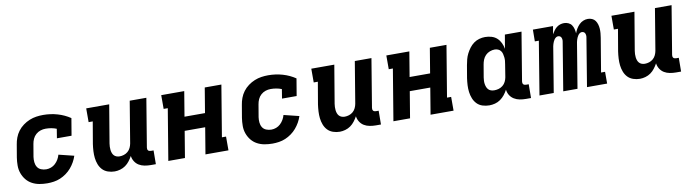

<svg xmlns="http://www.w3.org/2000/svg" viewBox="-29 -1016 5457 1512"><g transform="rotate(-10 2700.0 -260.0)"><path d="M262 8Q229 8 198 2.5Q167 -3 140 -17.5Q113 -32 94 -55.5Q75 -79 64.5 -108Q54 -137 54 -169.5Q54 -202 59 -234L76 -334Q80 -361 90 -388Q100 -415 117.5 -438.5Q135 -462 159.5 -480Q184 -498 211 -509Q238 -520 265.5 -524Q293 -528 320 -528Q380 -528 435 -512Q490 -496 536 -465L513 -328H396L408 -402Q389 -410 366.5 -414Q344 -418 321 -418Q300 -418 280 -411.5Q260 -405 243.5 -390.5Q227 -376 218 -356Q209 -336 206 -316L189 -216Q186 -195 188 -173.5Q190 -152 200.5 -135Q211 -118 230.5 -110Q250 -102 272 -102Q291 -102 310 -109Q329 -116 344 -130Q359 -144 369.5 -162Q380 -180 385 -199L507 -169Q499 -144 485.5 -120Q472 -96 454 -75Q436 -54 413 -37.5Q390 -21 365 -10.5Q340 0 313.5 4Q287 8 262 8Z M800 8Q772 8 746 -1Q720 -10 702.5 -28.5Q685 -47 675.5 -72Q666 -97 663 -123.5Q660 -150 661.5 -178Q663 -206 667 -234L697 -410H664V-520H848L797 -216Q795 -203 794.5 -190Q794 -177 795.5 -164.5Q797 -152 801 -140.5Q805 -129 813 -120Q821 -111 833 -106.5Q845 -102 858 -102Q875 -102 892.5 -107.5Q910 -113 924 -125Q938 -137 946 -154Q954 -171 957 -188L1012 -520H1145L1081 -133Q1080 -127 1081 -121Q1082 -115 1085.5 -110.5Q1089 -106 1095 -104Q1101 -102 1107 -102H1129L1128 8H1088Q1063 8 1038.5 3.5Q1014 -1 994 -13Q974 -25 961 -45.5Q948 -66 945 -90Q934 -70 919.5 -51Q905 -32 886 -18.5Q867 -5 844 1.5Q821 8 800 8Z M1229 0 1297 -410H1264V-520H1448L1415 -321H1579L1612 -520H1745L1677 -110H1710V0H1526L1561 -211H1397L1362 0Z M2062 8Q2029 8 1998 2.5Q1967 -3 1940 -17.5Q1913 -32 1894 -55.5Q1875 -79 1864.5 -108Q1854 -137 1854 -169.5Q1854 -202 1859 -234L1876 -334Q1880 -361 1890 -388Q1900 -415 1917.5 -438.5Q1935 -462 1959.5 -480Q1984 -498 2011 -509Q2038 -520 2065.5 -524Q2093 -528 2120 -528Q2180 -528 2235 -512Q2290 -496 2336 -465L2313 -328H2196L2208 -402Q2189 -410 2166.5 -414Q2144 -418 2121 -418Q2100 -418 2080 -411.5Q2060 -405 2043.5 -390.5Q2027 -376 2018 -356Q2009 -336 2006 -316L1989 -216Q1986 -195 1988 -173.5Q1990 -152 2000.5 -135Q2011 -118 2030.5 -110Q2050 -102 2072 -102Q2091 -102 2110 -109Q2129 -116 2144 -130Q2159 -144 2169.5 -162Q2180 -180 2185 -199L2307 -169Q2299 -144 2285.5 -120Q2272 -96 2254 -75Q2236 -54 2213 -37.5Q2190 -21 2165 -10.5Q2140 0 2113.5 4Q2087 8 2062 8Z M2600 8Q2572 8 2546 -1Q2520 -10 2502.5 -28.5Q2485 -47 2475.5 -72Q2466 -97 2463 -123.5Q2460 -150 2461.5 -178Q2463 -206 2467 -234L2497 -410H2464V-520H2648L2597 -216Q2595 -203 2594.5 -190Q2594 -177 2595.5 -164.5Q2597 -152 2601 -140.5Q2605 -129 2613 -120Q2621 -111 2633 -106.5Q2645 -102 2658 -102Q2675 -102 2692.5 -107.5Q2710 -113 2724 -125Q2738 -137 2746 -154Q2754 -171 2757 -188L2812 -520H2945L2881 -133Q2880 -127 2881 -121Q2882 -115 2885.5 -110.5Q2889 -106 2895 -104Q2901 -102 2907 -102H2929L2928 8H2888Q2863 8 2838.5 3.5Q2814 -1 2794 -13Q2774 -25 2761 -45.5Q2748 -66 2745 -90Q2734 -70 2719.5 -51Q2705 -32 2686 -18.5Q2667 -5 2644 1.5Q2621 8 2600 8Z M3029 0 3097 -410H3064V-520H3248L3215 -321H3379L3412 -520H3545L3477 -110H3510V0H3326L3361 -211H3197L3162 0Z M3796 8Q3767 8 3741 -0.5Q3715 -9 3697 -27.5Q3679 -46 3669 -71Q3659 -96 3655.5 -123Q3652 -150 3653.5 -178Q3655 -206 3659 -234L3676 -334Q3680 -357 3686 -380Q3692 -403 3703 -424.5Q3714 -446 3729 -466Q3744 -486 3764 -500.5Q3784 -515 3807.5 -521.5Q3831 -528 3854 -528Q3881 -528 3906 -520.5Q3931 -513 3949 -496.5Q3967 -480 3978 -457Q3989 -434 3993 -409L4012 -520H4145L4081 -133Q4080 -127 4081 -121Q4082 -115 4085.5 -110.5Q4089 -106 4095 -104Q4101 -102 4107 -102H4129L4128 8H4088Q4062 8 4038 3.5Q4014 -1 3993.5 -13.5Q3973 -26 3960.5 -46Q3948 -66 3945 -91Q3934 -70 3919 -51Q3904 -32 3884 -18Q3864 -4 3841 2Q3818 8 3796 8ZM3854 -102Q3872 -102 3889.5 -107Q3907 -112 3922 -124Q3937 -136 3945.5 -153.5Q3954 -171 3957 -188L3973 -288Q3976 -303 3977 -317Q3978 -331 3976.5 -345Q3975 -359 3971.5 -372.5Q3968 -386 3960 -396.5Q3952 -407 3939 -412.5Q3926 -418 3912 -418Q3893 -418 3873 -410.5Q3853 -403 3838.5 -388Q3824 -373 3816.5 -354Q3809 -335 3806 -316L3789 -216Q3787 -203 3786.5 -189.5Q3786 -176 3788 -163.5Q3790 -151 3794.5 -139.5Q3799 -128 3807.5 -119Q3816 -110 3828.5 -106Q3841 -102 3854 -102Z M4197 0 4267 -426H4235L4236 -520H4397L4386 -456Q4394 -470 4403.5 -483.5Q4413 -497 4426 -507.5Q4439 -518 4454.5 -523Q4470 -528 4486 -528Q4504 -528 4520.5 -520.5Q4537 -513 4546.5 -499Q4556 -485 4560.5 -467.5Q4565 -450 4566 -432Q4572 -450 4582.5 -467.5Q4593 -485 4607 -499Q4621 -513 4639 -520.5Q4657 -528 4676 -528Q4694 -528 4710 -521Q4726 -514 4735.5 -500.5Q4745 -487 4750 -470Q4755 -453 4756 -435.5Q4757 -418 4755.5 -400Q4754 -382 4751 -364L4706 -94H4738V0H4577L4640 -383Q4642 -392 4641.5 -400.5Q4641 -409 4638 -417Q4635 -425 4628 -429.5Q4621 -434 4612 -434Q4603 -434 4595 -428.5Q4587 -423 4581.5 -415Q4576 -407 4572 -398Q4568 -389 4565.5 -380.5Q4563 -372 4561 -363Q4559 -354 4558 -345L4501 0H4387L4450 -383Q4452 -392 4451.5 -400.5Q4451 -409 4448 -417Q4445 -425 4438 -429.5Q4431 -434 4422 -434Q4413 -434 4405 -428.5Q4397 -423 4391.5 -415Q4386 -407 4382 -398Q4378 -389 4375.5 -380.5Q4373 -372 4371 -363Q4369 -354 4368 -345L4311 0Z M5000 8Q4972 8 4946 -1Q4920 -10 4902.5 -28.5Q4885 -47 4875.5 -72Q4866 -97 4863 -123.5Q4860 -150 4861.5 -178Q4863 -206 4867 -234L4897 -410H4864V-520H5048L4997 -216Q4995 -203 4994.5 -190Q4994 -177 4995.5 -164.5Q4997 -152 5001 -140.5Q5005 -129 5013 -120Q5021 -111 5033 -106.5Q5045 -102 5058 -102Q5075 -102 5092.5 -107.5Q5110 -113 5124 -125Q5138 -137 5146 -154Q5154 -171 5157 -188L5212 -520H5345L5281 -133Q5280 -127 5281 -121Q5282 -115 5285.5 -110.5Q5289 -106 5295 -104Q5301 -102 5307 -102H5329L5328 8H5288Q5263 8 5238.5 3.5Q5214 -1 5194 -13Q5174 -25 5161 -45.5Q5148 -66 5145 -90Q5134 -70 5119.5 -51Q5105 -32 5086 -18.5Q5067 -5 5044 1.5Q5021 8 5000 8Z"/></g></svg>

Font: Iosevka HT Extrabold Extended
Style: Italic
Weight: 800
Width: 7
Italic angle: -9°
Monospace: yes
Designer: Belleve Invis
Foundry: Belleve Invis
Version: Version 32.3.0; ttfautohint (v1.8.4)